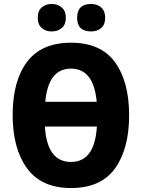

<svg xmlns="http://www.w3.org/2000/svg" viewBox="-20 -941 725 971"><path d="M633 -358Q633 -528 561.5 -626.5Q490 -725 339 -725Q190 -725 117 -628.5Q44 -532 44 -359Q44 -189 117 -89.5Q190 10 339 10Q490 10 561.5 -89Q633 -188 633 -358ZM339 -594Q454 -594 469 -426H209Q224 -594 339 -594ZM339 -122Q218 -122 207 -301H470Q459 -122 339 -122ZM370 -851Q370 -782 441 -782Q472 -782 492 -799.5Q512 -817 512 -851Q512 -885 492 -903Q472 -921 441 -921Q370 -921 370 -851ZM171 -851Q171 -817 191 -799.5Q211 -782 241 -782Q272 -782 292.5 -799.5Q313 -817 313 -851Q313 -885 292.5 -903Q272 -921 241 -921Q211 -921 191 -903.5Q171 -886 171 -851Z"/></svg>

Font: Noto Sans Display SemiCondensed Extra
Style: Regular
Weight: 800
Width: 4
Designer: Monotype Design Team
Foundry: Monotype Imaging Inc.
Version: Version 1.900